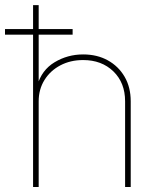

<svg xmlns="http://www.w3.org/2000/svg" viewBox="-60 -748 615 768"><path d="M94.7 -342.8V0H72.3V-727.5H94.7V-405.3H88.9Q106.4 -467.8 158.4 -499Q210.4 -530.3 272.5 -530.3Q328.6 -530.3 371.3 -506.6Q414.1 -482.9 438.5 -440.9Q462.9 -398.9 462.9 -342.8V0H440.4V-342.8Q440.4 -417 393.6 -462.4Q346.7 -507.8 272.5 -507.8Q221.7 -507.8 181.4 -486.6Q141.1 -465.3 117.9 -428Q94.7 -390.6 94.7 -342.8ZM-40 -609.4V-631.8H230.5V-609.4Z"/></svg>

Font: Inter 28pt Thin
Style: Regular
Weight: 250
Designer: Rasmus Andersson
Foundry: rsms
Version: Version 4.001;git-66647c0bb